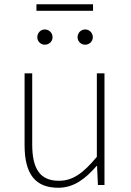

<svg xmlns="http://www.w3.org/2000/svg" viewBox="-20 -873 617 906"><path d="M255 13C328 13 383 -29 436 -90H438L442 0H473V-527H437V-133C372 -55 323 -20 258 -20C169 -20 132 -76 132 -192V-527H96V-188C96 -51 147 13 255 13ZM191 -662C212 -662 228 -678 228 -697C228 -718 212 -734 191 -734C172 -734 156 -718 156 -697C156 -678 172 -662 191 -662ZM152 -822H419V-853H152ZM382 -662C402 -662 418 -678 418 -697C418 -718 402 -734 382 -734C362 -734 346 -718 346 -697C346 -678 362 -662 382 -662Z"/></svg>

Font: Source Han Sans JP ExtraLight
Style: Regular
Weight: 250
Designer: Ryoko NISHIZUKA 西塚涼子 (kana, bopomofo & ideographs); Paul D. Hunt (Latin, Greek & Cyrillic); Sandoll Communications 산돌커뮤니
Foundry: Adobe
Version: Version 2.001;hotconv 1.0.107;makeotfexe 2.5.65593